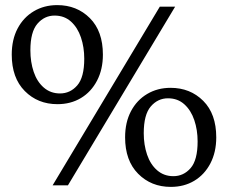

<svg xmlns="http://www.w3.org/2000/svg" viewBox="-20 -726 893 752"><path d="M186 0 606 -700H666L246 0ZM205 -318Q128 -318 77 -369.5Q26 -421 26 -512Q26 -571 49 -614.5Q72 -658 112.5 -682Q153 -706 204 -706Q281 -706 332 -655Q383 -604 383 -512Q383 -454 360 -410Q337 -366 297 -342Q257 -318 205 -318ZM215 -360Q255 -360 282.5 -391.5Q310 -423 310 -496Q310 -541 297 -579.5Q284 -618 258 -641.5Q232 -665 194 -665Q154 -665 126.5 -633Q99 -601 99 -529Q99 -483 112 -444.5Q125 -406 151.5 -383Q178 -360 215 -360ZM649 6Q572 6 521 -45.5Q470 -97 470 -188Q470 -247 493 -290.5Q516 -334 556.5 -358Q597 -382 648 -382Q725 -382 776 -331Q827 -280 827 -188Q827 -130 804 -86Q781 -42 741 -18Q701 6 649 6ZM659 -36Q699 -36 726.5 -67.5Q754 -99 754 -172Q754 -217 741 -255.5Q728 -294 702 -317.5Q676 -341 638 -341Q598 -341 570.5 -309Q543 -277 543 -204Q543 -159 556 -120.5Q569 -82 595.5 -59Q622 -36 659 -36Z"/></svg>

Font: Hedvig Letters Serif 18pt
Style: Regular
Weight: 400
Designer: Alexander Örn & Tor Weibull
Foundry: Kanon Foundry
Version: Version 1.000